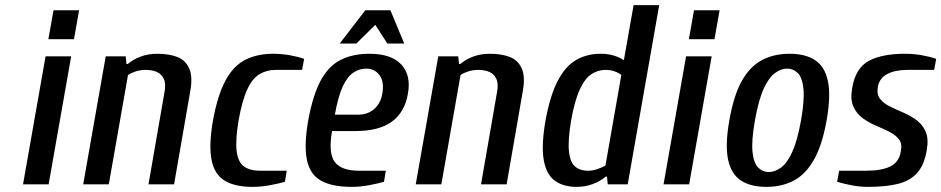

<svg xmlns="http://www.w3.org/2000/svg" viewBox="-20 -720 3677 750"><path d="M70 0 158 -500H258L170 0ZM169 -567 189 -680H289L269 -567Z M305 0 393 -500H471L474 -470H479Q500 -488 529.5 -499Q559 -510 594 -510Q640 -510 672.5 -497.5Q705 -485 719.5 -451.5Q734 -418 722 -357L660 0H560L622 -357Q629 -392 620 -411.5Q611 -431 592.5 -439Q574 -447 548 -447Q529 -447 510 -441Q491 -435 480 -427L405 0Z M966 10Q898 10 858 -14Q818 -38 806.5 -95Q795 -152 812 -250Q830 -348 860.5 -405Q891 -462 937.5 -486Q984 -510 1047 -510Q1080 -510 1113.5 -504Q1147 -498 1168 -490L1160 -447H1057Q1022 -447 994 -430.5Q966 -414 946 -371Q926 -328 912 -250Q899 -172 904.5 -129Q910 -86 933.5 -69.5Q957 -53 997 -53H1100L1093 -10Q1070 -3 1034.5 3.5Q999 10 966 10Z M1353 10Q1278 10 1234.5 -14Q1191 -38 1179 -95Q1167 -152 1184 -250Q1202 -348 1232.5 -405Q1263 -462 1310.5 -486Q1358 -510 1423 -510Q1509 -510 1548 -467.5Q1587 -425 1573 -352Q1561 -282 1511 -245Q1461 -208 1367 -208H1277Q1262 -122 1287.5 -87.5Q1313 -53 1384 -53H1487L1480 -10Q1457 -3 1421.5 3.5Q1386 10 1353 10ZM1288 -272H1378Q1416 -272 1441 -293.5Q1466 -315 1473 -352Q1482 -399 1463 -425.5Q1444 -452 1411 -452Q1384 -452 1360.5 -436.5Q1337 -421 1319 -382.5Q1301 -344 1288 -272ZM1307 -550 1407 -680H1505L1559 -550H1493L1446 -623L1372 -550Z M1604 0 1692 -500H1770L1773 -470H1778Q1799 -488 1828.5 -499Q1858 -510 1893 -510Q1939 -510 1971.5 -497.5Q2004 -485 2018.5 -451.5Q2033 -418 2021 -357L1959 0H1859L1921 -357Q1928 -392 1919 -411.5Q1910 -431 1891.5 -439Q1873 -447 1847 -447Q1828 -447 1809 -441Q1790 -435 1779 -427L1704 0Z M2232 10Q2181 10 2147.5 -14Q2114 -38 2104 -95Q2094 -152 2111 -250Q2129 -348 2159 -405Q2189 -462 2231 -486Q2273 -510 2326 -510Q2355 -510 2377.5 -503Q2400 -496 2417 -485L2455 -700H2555L2432 0H2354L2351 -30H2346Q2325 -12 2295.5 -1Q2266 10 2232 10ZM2276 -53Q2295 -53 2313.5 -59.5Q2332 -66 2345 -73L2407 -427Q2398 -435 2381.5 -441Q2365 -447 2346 -447Q2316 -447 2290.5 -430.5Q2265 -414 2245 -371Q2225 -328 2211 -250Q2198 -172 2202.5 -129Q2207 -86 2226.5 -69.5Q2246 -53 2276 -53Z M2572 0 2660 -500H2760L2672 0ZM2671 -567 2691 -680H2791L2771 -567Z M2973 10Q2912 10 2874 -15Q2836 -40 2824 -97Q2812 -154 2829 -250Q2846 -347 2877.5 -403.5Q2909 -460 2956 -485Q3003 -510 3064 -510Q3126 -510 3164 -485Q3202 -460 3214 -403.5Q3226 -347 3209 -250Q3192 -154 3160 -97Q3128 -40 3081.5 -15Q3035 10 2973 10ZM2983 -48Q3007 -48 3031 -65.5Q3055 -83 3075 -127Q3095 -171 3109 -250Q3123 -329 3118.5 -373Q3114 -417 3096.5 -434.5Q3079 -452 3055 -452Q3031 -452 3007 -434.5Q2983 -417 2963 -373Q2943 -329 2929 -250Q2915 -171 2919.5 -127Q2924 -83 2941.5 -65.5Q2959 -48 2983 -48Z M3370 10Q3338 10 3305 3.5Q3272 -3 3250 -10L3258 -53H3361Q3425 -53 3459 -70.5Q3493 -88 3499 -130Q3505 -159 3491 -176.5Q3477 -194 3452.5 -206Q3428 -218 3400 -230Q3372 -242 3348.5 -259.5Q3325 -277 3313 -305Q3301 -333 3309 -377Q3322 -454 3373.5 -482Q3425 -510 3516 -510Q3549 -510 3582.5 -504Q3616 -498 3637 -490L3629 -447H3526Q3477 -447 3446 -431Q3415 -415 3409 -380Q3404 -351 3418 -333.5Q3432 -316 3456.5 -304Q3481 -292 3509 -280Q3537 -268 3560.5 -250.5Q3584 -233 3596 -205.5Q3608 -178 3600 -133Q3591 -77 3563.5 -45.5Q3536 -14 3488.5 -2Q3441 10 3370 10Z"/></svg>

Font: Cuprum Medium
Style: Italic
Weight: 500
Italic angle: -10°
Version: Version 3.000